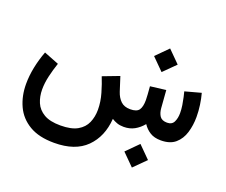

<svg xmlns="http://www.w3.org/2000/svg" viewBox="-132 -785 1460 1242"><g transform="rotate(20 598.5 -164.5)"><path d="M872.1 66.4 953.6 147.9 872.1 229 791 147.9ZM841.3 -579.6 922.9 -498 841.3 -417 760.3 -498ZM731.4 0Q705.1 0 684.8 -7.3Q664.6 -14.6 648.9 -24.9Q640.1 99.6 564.2 175.3Q488.3 251 343.8 251Q238.8 251 172.4 211.4Q106 171.9 75 104.5Q43.9 37.1 43.9 -45.9Q43.9 -101.6 55.9 -160.9Q67.9 -220.2 89.8 -278.3L192.9 -237.8Q176.3 -189 165 -140.4Q153.8 -91.8 153.8 -48.3Q153.8 1 171.1 41.7Q188.5 82.5 230 106.9Q271.5 131.3 343.8 131.3Q418.5 131.3 460.7 107.2Q502.9 83 520.5 42.5Q538.1 2 538.1 -46.9Q538.1 -101.6 521.7 -157.7Q505.4 -213.9 486.8 -259.3L599.6 -302.2L630.9 -204.6Q643.1 -167.5 667 -144.5Q690.9 -121.6 732.4 -121.6Q777.3 -121.6 792.7 -143.8Q808.1 -166 808.1 -212.4Q808.1 -223.6 806.4 -250.2Q804.7 -276.9 802.2 -305.2L909.7 -318.4L918.9 -197.8Q921.4 -164.1 936 -142.8Q950.7 -121.6 986.3 -121.6Q1019.5 -121.6 1032.2 -147.2Q1044.9 -172.9 1044.9 -208.5Q1044.9 -234.9 1040.5 -262.7Q1036.1 -290.5 1030.8 -314Q1025.4 -337.4 1022 -350.1L1131.8 -379.9Q1141.6 -343.8 1147.5 -302.7Q1153.3 -261.7 1153.3 -221.2Q1153.3 -163.6 1137.9 -113Q1122.6 -62.5 1086.4 -31.2Q1050.3 0 987.3 0Q941.9 0 912.4 -18.6Q882.8 -37.1 863.3 -66.9Q837.4 -35.6 805.2 -17.8Q772.9 0 731.4 0Z"/></g></svg>

Font: Vazirmatn UI FD SemiBold
Style: Regular
Weight: 600
Designer: Saber Rastikerdar
Foundry: Saber Rastikerdar
Version: Version 33.003